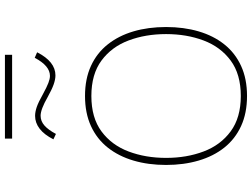

<svg xmlns="http://www.w3.org/2000/svg" viewBox="-142 -880 1027 783"><g transform="rotate(-90 371.5 -488.5)"><path d="M539.6 -981.9H197.8V-952.6H539.6ZM194.8 -784.2 216.8 -773.9Q233.4 -805.2 251.2 -820.8Q269 -836.4 291 -836.4Q316.9 -836.4 367.2 -807.6Q397 -791 418 -783.4Q439 -775.9 455.6 -775.9Q511.7 -775.9 549.8 -850.6L527.3 -860.4Q494.6 -798.3 453.6 -798.3Q441.4 -798.3 424.8 -804.7Q408.2 -811 379.4 -826.7Q346.7 -845.2 326.7 -852.1Q306.6 -858.9 290.5 -858.9Q262.2 -858.9 238 -840.3Q213.9 -821.8 194.8 -784.2ZM371.6 -655.3Q301.8 -655.3 249 -631.1Q196.3 -606.9 161.1 -562.5Q126 -518.1 108.2 -457.8Q90.3 -397.5 90.3 -324.7Q90.3 -252.4 108.2 -191.9Q126 -131.3 161.1 -87.2Q196.3 -43 249 -18.8Q301.8 5.4 371.6 5.4Q441.4 5.4 494.1 -18.8Q546.9 -43 582 -87.2Q617.2 -131.3 635 -191.9Q652.8 -252.4 652.8 -324.7Q652.8 -397.5 635 -457.8Q617.2 -518.1 582 -562.5Q546.9 -606.9 494.1 -631.1Q441.4 -655.3 371.6 -655.3ZM371.6 -629.4Q460.4 -629.4 516.1 -588.1Q571.8 -546.9 597.9 -477.8Q624 -408.7 624 -324.7Q624 -240.7 597.9 -171.6Q571.8 -102.5 516.1 -61.3Q460.4 -20 371.6 -20Q283.2 -20 227.3 -61.3Q171.4 -102.5 145.3 -171.6Q119.1 -240.7 119.1 -324.7Q119.1 -408.7 145.3 -477.8Q171.4 -546.9 227.1 -588.1Q282.7 -629.4 371.6 -629.4Z"/></g></svg>

Font: Estedad-FD VF
Style: Regular
Weight: 100
Designer: Amin Abedi
Version: Version 7.3